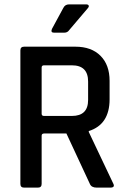

<svg xmlns="http://www.w3.org/2000/svg" viewBox="-20 -856 582 876"><path d="M295 -836H373Q382 -836 384.5 -831Q387 -826 381 -819L296 -719Q288 -707 274 -707H226Q210 -707 217 -724L269 -820Q277 -836 295 -836ZM153 0H90Q73 0 73 -17V-626Q73 -643 90 -643H324Q397 -643 438.5 -601.5Q480 -560 480 -487V-403Q480 -288 385 -258V-254L496 -20Q507 0 483 0H421Q397 0 390 -17L283 -247H182Q170 -247 170 -237V-17Q170 0 153 0ZM181 -327H308Q382 -327 382 -400V-484Q382 -558 308 -558H181Q170 -558 170 -548V-337Q170 -327 181 -327Z"/></svg>

Font: Rajdhani SemiBold
Style: Regular
Weight: 600
Designer: Satya Rajpurohit, Jyotish Sonowal
Foundry: Indian Type Foundry
Version: Version 1.201 February 1, 2022